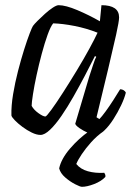

<svg xmlns="http://www.w3.org/2000/svg" viewBox="-20 -520 531 740"><path d="M136 0Q121 0 102.5 -9Q84 -18 66.5 -31Q49 -44 37 -56.5Q25 -69 24 -75Q23 -112 30.5 -157Q38 -202 49.5 -246.5Q61 -291 73 -329Q85 -367 94.5 -391.5Q104 -416 107 -420Q112 -427 125 -440Q138 -453 153.5 -467Q169 -481 183.5 -490.5Q198 -500 206 -500Q233 -500 278 -481Q323 -462 365 -438L371 -500Q439 -500 439 -453Q439 -438 427.5 -386Q416 -334 396.5 -252.5Q377 -171 352 -68L363 -61Q372 -70 387 -90.5Q402 -111 417 -134.5Q432 -158 443 -176Q451 -176 457 -172Q463 -168 465 -163Q460 -142 447 -114.5Q434 -87 417 -60.5Q400 -34 382 -17Q364 0 349 0Q337 0 319 -8Q301 -16 286.5 -26Q272 -36 270 -43L324 -225Q333 -252 340 -273.5Q347 -295 351 -301L346 -304Q329 -270 307.5 -229Q286 -188 263 -147.5Q240 -107 217 -73.5Q194 -40 173 -20Q152 0 136 0ZM155 -71Q159 -71 178 -97Q197 -123 223 -163.5Q249 -204 276 -248.5Q303 -293 324.5 -332.5Q346 -372 356 -394Q313 -411 267 -420Q221 -429 185 -430Q175 -418 163.5 -386Q152 -354 141 -313Q130 -272 121 -230.5Q112 -189 107 -156.5Q102 -124 102 -112Q110 -97 128 -84Q146 -71 155 -71ZM296 200Q289 200 269.5 190Q250 180 231.5 164Q213 148 208 129Q216 92 250 52.5Q284 13 323 -14H379Q353 4 331.5 28Q310 52 295 74.5Q280 97 274 112Q290 132 318.5 140Q347 148 382 146Q384 149 385.5 153Q387 157 386 162Q370 179 342.5 189.5Q315 200 296 200Z"/></svg>

Font: Texturina 72pt 72pt Regular
Style: Italic
Weight: 400
Italic angle: -11°
Designer: Guillermo Torres Carreño
Foundry: Omnibus-Type
Version: Version 1.002; ttfautohint (v1.8.3)